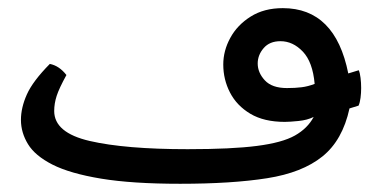

<svg xmlns="http://www.w3.org/2000/svg" viewBox="-20 -442 943 474"><path d="M424.8 11.7Q306.2 11.7 229.5 -1Q152.8 -13.7 109.6 -35.6Q66.4 -57.6 49.1 -86.2Q31.7 -114.7 31.7 -146Q31.7 -176.3 46.4 -209Q61 -241.7 103 -284.2Q126 -279.8 144 -256.8Q126 -224.1 119.9 -205.3Q113.8 -186.5 113.8 -168Q113.8 -114.3 201.4 -94Q289.1 -73.7 443.4 -73.7Q552.2 -73.7 614.5 -81.8Q676.8 -89.8 708 -107.4Q739.3 -125 754.4 -153.3Q738.8 -145.5 716.8 -143.3Q694.8 -141.1 683.1 -141.1Q631.8 -141.1 598.1 -161.1Q564.5 -181.2 547.9 -213.4Q531.2 -245.6 531.2 -282.7Q531.2 -316.9 548.6 -348.6Q565.9 -380.4 598.9 -401.1Q631.8 -421.9 678.2 -421.9Q807.6 -421.9 839.8 -260.7L865.7 -268.6Q868.7 -261.7 870.1 -249.8Q871.6 -237.8 871.6 -224.6Q871.6 -212.4 870.1 -200.7Q868.7 -189 865.2 -181.2L842.8 -174.3Q825.7 -95.7 775.9 -55.7Q726.1 -15.6 639.4 -2Q552.7 11.7 424.8 11.7ZM688.5 -224.6Q709 -224.6 724.6 -226.6Q740.2 -228.5 756.8 -234.9Q752 -289.1 727.5 -314.7Q703.1 -340.3 672.4 -340.3Q645.5 -340.3 630.9 -323.2Q616.2 -306.2 616.2 -285.2Q616.2 -262.7 633.8 -243.7Q651.4 -224.6 688.5 -224.6Z"/></svg>

Font: Harmattan
Style: Bold
Weight: 700
Designer: George W. Nuss III and SIL International
Foundry: SIL International
Version: Version 4.000